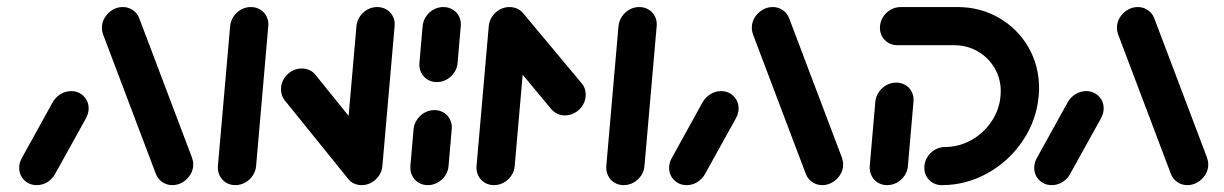

<svg xmlns="http://www.w3.org/2000/svg" viewBox="-20 -539 3564 559"><path d="M87 0Q65.2 0 50.6 -14.6Q35.9 -29.3 35.9 -50.7Q35.9 -65.9 44.4 -80.4L134.1 -242.6Q142.6 -256.7 156.7 -265.2Q170.7 -273.7 187 -273.7Q208.9 -273.7 223.5 -259.1Q238.1 -244.4 238.1 -223Q238.1 -208.9 229.6 -193.3L139.6 -31.1Q131.5 -17 117.4 -8.5Q103.3 0 87 0ZM542.6 -60Q542.6 -44.1 534.1 -30.4Q525.6 -16.7 511.7 -8.3Q497.8 0 481.9 0Q465.9 0 453.1 -8.5Q440.4 -17 434.4 -31.1L280.4 -438.1Q276.7 -448.5 276.7 -458.5Q276.7 -474.4 285.2 -488.1Q293.7 -501.9 307.6 -510.2Q321.5 -518.5 337.4 -518.5Q353.3 -518.5 366.1 -510Q378.9 -501.5 384.8 -487.4L538.9 -80.4Q542.6 -70 542.6 -60Z M665.2 0Q650 0 638 -7.4Q625.9 -14.8 619.6 -27.6Q613.3 -40.4 614.4 -55.6L650 -463Q651.5 -478.1 660 -490.9Q668.5 -503.7 681.9 -511.1Q695.2 -518.5 710.4 -518.5Q725.6 -518.5 737.8 -511.1Q750 -503.7 756.3 -490.9Q762.6 -478.1 761.1 -463L725.6 -55.6Q724.4 -40.4 715.7 -27.6Q707 -14.8 693.7 -7.4Q680.4 0 665.2 0ZM798.1 -279.6Q798.1 -295.6 806.5 -309.4Q814.8 -323.3 828.7 -331.5Q842.6 -339.6 858.5 -339.6Q870.7 -339.6 881.1 -334.8Q891.5 -330 898.5 -321.1L1086.7 -88.1L997 -14.1L808.9 -247Q798.1 -260.7 798.1 -279.6ZM1033 0Q1017.8 0 1005.7 -7.4Q993.7 -14.8 987.4 -27.6Q981.1 -40.4 982.2 -55.6L1017.8 -463Q1019.3 -478.1 1027.8 -490.9Q1036.3 -503.7 1049.6 -511.1Q1063 -518.5 1078.1 -518.5Q1093.3 -518.5 1105.6 -511.1Q1117.8 -503.7 1124.1 -490.9Q1130.4 -478.1 1128.9 -463L1093.3 -55.6Q1092.2 -40.4 1083.5 -27.6Q1074.8 -14.8 1061.5 -7.4Q1048.1 0 1033 0Z M1225.6 0Q1210.4 0 1198.3 -7.4Q1186.3 -14.8 1180 -27.6Q1173.7 -40.4 1174.8 -55.6L1184.1 -163Q1185.6 -178.1 1194.3 -190.9Q1203 -203.7 1216.3 -211.1Q1229.6 -218.5 1244.8 -218.5Q1260 -218.5 1272 -211.1Q1284.1 -203.7 1290.4 -190.9Q1296.7 -178.1 1295.2 -163L1285.9 -55.6Q1284.8 -40.4 1276.1 -27.6Q1267.4 -14.8 1254.1 -7.4Q1240.7 0 1225.6 0ZM1251.9 -300Q1236.7 -300 1224.6 -307.4Q1212.6 -314.8 1206.3 -327.6Q1200 -340.4 1201.1 -355.6L1210.4 -463Q1211.9 -478.1 1220.4 -490.9Q1228.9 -503.7 1242.2 -511.1Q1255.6 -518.5 1270.7 -518.5Q1285.9 -518.5 1298.1 -511.1Q1310.4 -503.7 1316.7 -490.9Q1323 -478.1 1321.5 -463L1312.2 -355.6Q1311.1 -340.4 1302.4 -327.6Q1293.7 -314.8 1280.4 -307.4Q1267 -300 1251.9 -300Z M1463.3 -518.5Q1478.5 -518.5 1490.7 -511.1Q1503 -503.7 1509.3 -490.9Q1515.6 -478.1 1514.1 -463L1478.5 -55.6Q1477.4 -40.4 1468.7 -27.6Q1460 -14.8 1446.7 -7.4Q1433.3 0 1418.1 0Q1403 0 1390.9 -7.4Q1378.9 -14.8 1372.6 -27.6Q1366.3 -40.4 1367.4 -55.6L1403 -463Q1404.4 -478.1 1413 -490.9Q1421.5 -503.7 1434.8 -511.1Q1448.1 -518.5 1463.3 -518.5ZM1685.2 -263.3Q1685.2 -247 1676.9 -233.1Q1668.5 -219.3 1654.6 -211.1Q1640.7 -203 1624.8 -203Q1613 -203 1602.8 -207.8Q1592.6 -212.6 1585.6 -220.7L1419.3 -420.4Q1407.4 -434.4 1407.4 -454.1Q1407.4 -470 1415.7 -483.7Q1424.1 -497.4 1438.1 -505.6Q1452.2 -513.7 1467.8 -513.7Q1479.6 -513.7 1490 -508.9Q1500.4 -504.1 1507 -495.9L1673.7 -296.3Q1685.2 -283.3 1685.2 -263.3ZM1841.1 -518.5Q1856.3 -518.5 1868.5 -511.1Q1880.7 -503.7 1887 -490.9Q1893.3 -478.1 1891.9 -463L1856.3 -55.6Q1855.2 -40.4 1846.5 -27.6Q1837.8 -14.8 1824.4 -7.4Q1811.1 0 1795.9 0Q1780.7 0 1768.7 -7.4Q1756.7 -14.8 1750.4 -27.6Q1744.1 -40.4 1745.2 -55.6L1780.7 -463Q1782.2 -478.1 1790.7 -490.9Q1799.3 -503.7 1812.6 -511.1Q1825.9 -518.5 1841.1 -518.5Z M1979.3 0Q1957.4 0 1942.8 -14.6Q1928.1 -29.3 1928.1 -50.7Q1928.1 -65.9 1936.7 -80.4L2026.3 -242.6Q2034.8 -256.7 2048.9 -265.2Q2063 -273.7 2079.3 -273.7Q2101.1 -273.7 2115.7 -259.1Q2130.4 -244.4 2130.4 -223Q2130.4 -208.9 2121.9 -193.3L2031.9 -31.1Q2023.7 -17 2009.6 -8.5Q1995.6 0 1979.3 0ZM2434.8 -60Q2434.8 -44.1 2426.3 -30.4Q2417.8 -16.7 2403.9 -8.3Q2390 0 2374.1 0Q2358.1 0 2345.4 -8.5Q2332.6 -17 2326.7 -31.1L2172.6 -438.1Q2168.9 -448.5 2168.9 -458.5Q2168.9 -474.4 2177.4 -488.1Q2185.9 -501.9 2199.8 -510.2Q2213.7 -518.5 2229.6 -518.5Q2245.6 -518.5 2258.3 -510Q2271.1 -501.5 2277 -487.4L2431.1 -80.4Q2434.8 -70 2434.8 -60Z M2589.3 -298.5Q2604.4 -298.5 2616.5 -291.1Q2628.5 -283.7 2634.8 -270.9Q2641.1 -258.1 2639.6 -243L2623.3 -55.6Q2622.2 -40.4 2613.5 -27.6Q2604.8 -14.8 2591.5 -7.4Q2578.1 0 2563 0Q2547.8 0 2535.7 -7.4Q2523.7 -14.8 2517.4 -27.6Q2511.1 -40.4 2512.2 -55.6L2528.5 -243Q2530 -258.1 2538.7 -270.9Q2547.4 -283.7 2560.7 -291.1Q2574.1 -298.5 2589.3 -298.5ZM2671.1 -50.7Q2671.1 -67 2679.4 -80.9Q2687.8 -94.8 2701.9 -103Q2715.9 -111.1 2731.9 -111.1Q2771.9 -111.1 2807.8 -131.1Q2843.7 -151.1 2866.7 -185.2Q2889.6 -219.3 2893 -259.6Q2893.7 -268.5 2893.7 -273Q2893.7 -310 2875.7 -340.7Q2857.8 -371.5 2826.7 -389.4Q2795.6 -407.4 2757.8 -407.4H2593Q2571.1 -407.4 2556.5 -422Q2541.9 -436.7 2541.9 -458.1Q2541.9 -474.4 2550.2 -488.3Q2558.5 -502.2 2572.6 -510.4Q2586.7 -518.5 2602.6 -518.5H2767.4Q2833.7 -518.5 2888.1 -487.2Q2942.6 -455.9 2973.9 -401.9Q3005.2 -347.8 3005.2 -282.6Q3005.2 -271.5 3004.1 -259.6Q2997.8 -188.9 2957.8 -129.3Q2917.8 -69.6 2855.2 -34.8Q2792.6 0 2722.2 0Q2700.4 0 2685.7 -14.6Q2671.1 -29.3 2671.1 -50.7Z M3042.2 0Q3020.4 0 3005.7 -14.6Q2991.1 -29.3 2991.1 -50.7Q2991.1 -65.9 2999.6 -80.4L3089.3 -242.6Q3097.8 -256.7 3111.9 -265.2Q3125.9 -273.7 3142.2 -273.7Q3164.1 -273.7 3178.7 -259.1Q3193.3 -244.4 3193.3 -223Q3193.3 -208.9 3184.8 -193.3L3094.8 -31.1Q3086.7 -17 3072.6 -8.5Q3058.5 0 3042.2 0ZM3497.8 -60Q3497.8 -44.1 3489.3 -30.4Q3480.7 -16.7 3466.9 -8.3Q3453 0 3437 0Q3421.1 0 3408.3 -8.5Q3395.6 -17 3389.6 -31.1L3235.6 -438.1Q3231.9 -448.5 3231.9 -458.5Q3231.9 -474.4 3240.4 -488.1Q3248.9 -501.9 3262.8 -510.2Q3276.7 -518.5 3292.6 -518.5Q3308.5 -518.5 3321.3 -510Q3334.1 -501.5 3340 -487.4L3494.1 -80.4Q3497.8 -70 3497.8 -60Z"/></svg>

Font: 26F Galaxy Sans Black
Style: Italic
Weight: 900
Italic angle: -5°
Designer: C₂₉H₂₅N₃O₅
Version: Version 1.200